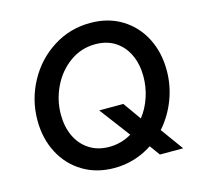

<svg xmlns="http://www.w3.org/2000/svg" viewBox="-106 -841 1002 961"><g transform="rotate(-15 395.0 -360.5)"><path d="M569.8 -53.2Q526.4 -24.4 476.3 -9Q426.3 6.3 372.1 6.3Q280.3 6.3 209.5 -36.4Q138.7 -79.1 99.6 -154.1Q60.5 -229 60.5 -322.8Q60.5 -429.2 110.6 -522.2Q160.6 -615.2 248 -670.9Q335.4 -726.6 441.4 -726.6Q534.2 -726.6 604.2 -683.6Q674.3 -640.6 712.4 -566.2Q750.5 -491.7 750.5 -398.9Q750.5 -319.8 722.4 -246.8Q694.3 -173.8 644 -117.2L729 0H608.4ZM490.7 -134.3 372.1 -292H497.1L563 -199.2Q595.2 -240.2 612.5 -292.2Q629.9 -344.2 629.9 -399.4Q629.9 -461.9 607.2 -511.2Q584.5 -560.5 541.3 -588.9Q498 -617.2 438.5 -617.2Q365.2 -617.2 306.4 -575.2Q247.6 -533.2 214.4 -464.8Q181.2 -396.5 181.2 -320.8Q181.2 -258.3 204.3 -208.7Q227.5 -159.2 271.2 -130.9Q314.9 -102.5 374.5 -102.5Q436.5 -102.5 490.7 -134.3Z"/></g></svg>

Font: Reddit Sans Fudge SmBold Italic
Style: Regular
Weight: 600
Italic angle: -11.25°
Designer: Stephen Hutchings
Version: Version 1.013